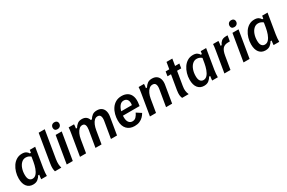

<svg xmlns="http://www.w3.org/2000/svg" viewBox="123 -1878 4597 3080"><g transform="rotate(-30 2421.0 -338.0)"><path d="M184.2 10Q111.7 10 70 -41.7Q28.3 -93.3 28.3 -190Q28.3 -249.2 45 -306.2Q61.7 -363.3 92.9 -409.6Q124.2 -455.8 169.2 -482.9Q214.2 -510 270.8 -510Q318.3 -510 345.8 -492.1Q373.3 -474.2 385 -450H405L412.5 -500H512.5L451.7 -132.5Q445.8 -100 443.3 -63.3Q440.8 -26.7 440.8 0H335.8Q336.7 -16.7 339.2 -38.3Q341.7 -60 345 -79.2H325Q307.5 -45.8 273.8 -17.9Q240 10 184.2 10ZM220.8 -75.8Q261.7 -75.8 290.8 -108.3Q320 -140.8 338.8 -192.9Q357.5 -245 367.5 -302.5L382.5 -392.5Q365.8 -407.5 342.9 -417.1Q320 -426.7 293.3 -426.7Q247.5 -426.7 213.3 -394.6Q179.2 -362.5 160.4 -309.6Q141.7 -256.7 141.7 -194.2Q141.7 -130.8 163.8 -103.3Q185.8 -75.8 220.8 -75.8Z M590 0Q581.7 -30 580.4 -64.2Q579.2 -98.3 587.5 -149.2L673.3 -666.7H785.8L702.5 -164.2Q693.3 -106.7 696.2 -68.3Q699.2 -30 707.5 -5V0Z M808.3 0 891.7 -500H1004.2L920.8 0ZM964.2 -564.2Q935.8 -564.2 921.3 -578.8Q906.7 -593.3 906.7 -618.3Q906.7 -649.2 925 -667.9Q943.3 -686.7 975.8 -686.7Q1003.3 -686.7 1018.8 -671.7Q1034.2 -656.7 1034.2 -632.5Q1034.2 -601.7 1015 -582.9Q995.8 -564.2 964.2 -564.2Z M1054.2 0 1117.5 -380Q1124.2 -417.5 1128.3 -451.2Q1132.5 -485 1132.5 -500H1232.5Q1232.5 -483.3 1230.4 -464.6Q1228.3 -445.8 1225 -425H1245Q1267.5 -462.5 1298.8 -486.7Q1330 -510.8 1380.8 -510.8Q1429.2 -510.8 1459.2 -487.5Q1489.2 -464.2 1500 -425H1520Q1542.5 -462.5 1574.2 -486.7Q1605.8 -510.8 1657.5 -510.8Q1712.5 -510.8 1745.4 -485.8Q1778.3 -460.8 1790.4 -418.3Q1802.5 -375.8 1794.2 -323.3L1740 0H1627.5L1679.2 -307.5Q1687.5 -359.2 1674.6 -391.2Q1661.7 -423.3 1621.7 -423.3Q1587.5 -423.3 1562.1 -398.8Q1536.7 -374.2 1519.2 -332.5Q1501.7 -290.8 1493.3 -240L1453.3 0H1340.8L1392.5 -307.5Q1400.8 -359.2 1388.8 -391.2Q1376.7 -423.3 1338.3 -423.3Q1305.8 -423.3 1279.2 -398.8Q1252.5 -374.2 1233.8 -332.5Q1215 -290.8 1206.7 -240L1166.7 0Z M2064.2 11.7Q1975 11.7 1922.5 -42.5Q1870 -96.7 1870 -199.2Q1870 -255.8 1884.6 -311.7Q1899.2 -367.5 1929.6 -412.9Q1960 -458.3 2006.7 -485.4Q2053.3 -512.5 2118.3 -512.5Q2180.8 -512.5 2225.4 -484.2Q2270 -455.8 2288.8 -398.8Q2307.5 -341.7 2293.3 -255.8L2289.2 -227.5H1980.8Q1980 -212.5 1980 -198.3Q1980 -134.2 2005 -102.9Q2030 -71.7 2070 -71.7Q2112.5 -71.7 2139.6 -101.7Q2166.7 -131.7 2182.5 -168.3L2270 -111.7Q2251.7 -79.2 2223.8 -50.8Q2195.8 -22.5 2156.2 -5.4Q2116.7 11.7 2064.2 11.7ZM2111.7 -432.5Q2063.3 -432.5 2034.2 -393.3Q2005 -354.2 1992.5 -302.5H2190Q2200 -364.2 2178.3 -398.3Q2156.7 -432.5 2111.7 -432.5Z M2350 0 2413.3 -380Q2420 -417.5 2424.2 -451.2Q2428.3 -485 2428.3 -500H2528.3Q2528.3 -483.3 2526.2 -464.6Q2524.2 -445.8 2520.8 -425H2540.8Q2563.3 -462.5 2595 -486.7Q2626.7 -510.8 2678.3 -510.8Q2733.3 -510.8 2766.2 -485.8Q2799.2 -460.8 2811.2 -418.3Q2823.3 -375.8 2815 -323.3L2760.8 0H2648.3L2700 -307.5Q2708.3 -359.2 2695 -390.8Q2681.7 -422.5 2639.2 -422.5Q2604.2 -422.5 2576.2 -397.9Q2548.3 -373.3 2529.6 -332.1Q2510.8 -290.8 2502.5 -240L2462.5 0Z M2945.8 0Q2934.2 -26.7 2930.4 -59.2Q2926.7 -91.7 2935.8 -149.2L2980.8 -417.5H2915.8L2929.2 -500H2996.7L3017.5 -625H3125L3104.2 -500H3183.3L3170 -417.5H3093.3L3050.8 -163.3Q3040.8 -105.8 3046.7 -68.8Q3052.5 -31.7 3065.8 -5V0Z M3350.8 10Q3278.3 10 3236.7 -41.7Q3195 -93.3 3195 -190Q3195 -249.2 3211.7 -306.2Q3228.3 -363.3 3259.6 -409.6Q3290.8 -455.8 3335.8 -482.9Q3380.8 -510 3437.5 -510Q3485 -510 3512.5 -492.1Q3540 -474.2 3551.7 -450H3571.7L3579.2 -500H3679.2L3618.3 -132.5Q3612.5 -100 3610 -63.3Q3607.5 -26.7 3607.5 0H3502.5Q3503.3 -16.7 3505.8 -38.3Q3508.3 -60 3511.7 -79.2H3491.7Q3474.2 -45.8 3440.4 -17.9Q3406.7 10 3350.8 10ZM3387.5 -75.8Q3428.3 -75.8 3457.5 -108.3Q3486.7 -140.8 3505.4 -192.9Q3524.2 -245 3534.2 -302.5L3549.2 -392.5Q3532.5 -407.5 3509.6 -417.1Q3486.7 -426.7 3460 -426.7Q3414.2 -426.7 3380 -394.6Q3345.8 -362.5 3327.1 -309.6Q3308.3 -256.7 3308.3 -194.2Q3308.3 -130.8 3330.4 -103.3Q3352.5 -75.8 3387.5 -75.8Z M3729.2 0 3792.5 -380Q3799.2 -417.5 3803.3 -451.2Q3807.5 -485 3807.5 -500H3906.7Q3906.7 -483.3 3904.6 -460.8Q3902.5 -438.3 3898.3 -415H3918.3Q3932.5 -451.7 3962.5 -478.3Q3992.5 -505 4053.3 -505H4079.2L4061.7 -401.7H4029.2Q3965 -401.7 3930.8 -365.8Q3896.7 -330 3881.7 -240L3841.7 0Z M4083.3 0 4166.7 -500H4279.2L4195.8 0ZM4239.2 -564.2Q4210.8 -564.2 4196.2 -578.8Q4181.7 -593.3 4181.7 -618.3Q4181.7 -649.2 4200 -667.9Q4218.3 -686.7 4250.8 -686.7Q4278.3 -686.7 4293.8 -671.7Q4309.2 -656.7 4309.2 -632.5Q4309.2 -601.7 4290 -582.9Q4270.8 -564.2 4239.2 -564.2Z M4488.3 10Q4415.8 10 4374.2 -41.7Q4332.5 -93.3 4332.5 -190Q4332.5 -249.2 4349.2 -306.2Q4365.8 -363.3 4397.1 -409.6Q4428.3 -455.8 4473.3 -482.9Q4518.3 -510 4575 -510Q4622.5 -510 4650 -492.1Q4677.5 -474.2 4689.2 -450H4709.2L4716.7 -500H4816.7L4755.8 -132.5Q4750 -100 4747.5 -63.3Q4745 -26.7 4745 0H4640Q4640.8 -16.7 4643.3 -38.3Q4645.8 -60 4649.2 -79.2H4629.2Q4611.7 -45.8 4577.9 -17.9Q4544.2 10 4488.3 10ZM4525 -75.8Q4565.8 -75.8 4595 -108.3Q4624.2 -140.8 4642.9 -192.9Q4661.7 -245 4671.7 -302.5L4686.7 -392.5Q4670 -407.5 4647.1 -417.1Q4624.2 -426.7 4597.5 -426.7Q4551.7 -426.7 4517.5 -394.6Q4483.3 -362.5 4464.6 -309.6Q4445.8 -256.7 4445.8 -194.2Q4445.8 -130.8 4467.9 -103.3Q4490 -75.8 4525 -75.8Z"/></g></svg>

Font: Familjen Grotesk GF Medium
Style: Italic
Weight: 500
Designer: Anders Wikstroem, Jonas Baeckman, Matilda Gysing, Kristian Moeller
Foundry: Familjen STHML AB
Version: Version 2.000; Beta; Release 4; Build 6